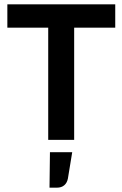

<svg xmlns="http://www.w3.org/2000/svg" viewBox="-20 -647 566 888"><path d="M513 -627V-519H323V0H203V-519H14V-627ZM314 57 294 179Q290 199 277 210Q264 221 243 221H209L211 57Z"/></svg>

Font: Blinker SemiBold
Style: Regular
Weight: 600
Designer: Juergen Huber
Foundry: supertype
Version: Version 1.015;PS 1.15;hotconv 1.0.88;makeotf.lib2.5.647800